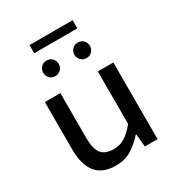

<svg xmlns="http://www.w3.org/2000/svg" viewBox="-191 -927 982 1061"><g transform="rotate(-30 300.0 -396.0)"><path d="M240 12Q154 12 113.5 -39Q73 -90 73 -186V-489H172V-199Q172 -134 195.5 -103.5Q219 -73 274 -73Q313 -73 344 -92Q375 -111 411 -154V-489H510V0H429L421 -81H417Q381 -40 338.5 -14Q296 12 240 12ZM195 -584Q174 -584 160 -598.5Q146 -613 146 -633Q146 -654 160 -668.5Q174 -683 195 -683Q217 -683 231 -668.5Q245 -654 245 -633Q245 -613 231 -598.5Q217 -584 195 -584ZM395 -584Q373 -584 359 -598.5Q345 -613 345 -633Q345 -654 359 -668.5Q373 -683 395 -683Q416 -683 430 -668.5Q444 -654 444 -633Q444 -613 430 -598.5Q416 -584 395 -584ZM157 -752V-804H432V-752Z"/></g></svg>

Font: Source Code Pro ExtraLight Medium
Style: Regular
Weight: 500
Monospace: yes
Version: Version 1.018;hotconv 1.0.116;makeotfexe 2.5.65601